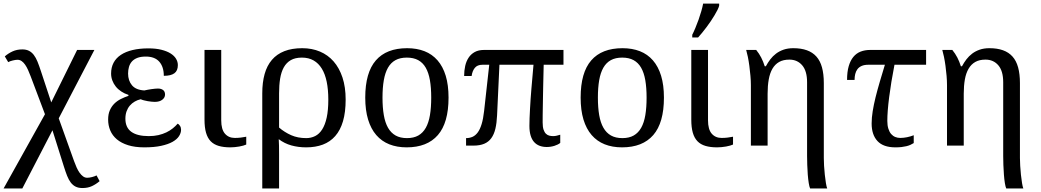

<svg xmlns="http://www.w3.org/2000/svg" viewBox="-24 -816 5834 1076"><path d="M101.1 240.2H-3.9L228 -175.8L147.9 -388.2Q140.6 -407.2 133.1 -424.1Q125.5 -440.9 116.7 -453.6Q107.9 -466.3 97.4 -473.6Q86.9 -481 74.2 -481Q68.8 -481 61.8 -480Q54.7 -479 47.4 -477.1Q40 -475.1 33.2 -472.9Q26.4 -470.7 22 -467.8L2.9 -500Q22.5 -517.1 46.6 -528.1Q70.8 -539.1 101.1 -539.1Q123 -539.1 138.4 -531.2Q153.8 -523.4 165.5 -508.1Q177.2 -492.7 186.3 -470.2Q195.3 -447.8 205.1 -418L263.2 -242.2L408.2 -536.1H504.9L305.2 -152.8L391.1 86.9Q397.9 106 405.5 122.8Q413.1 139.6 422.1 152.3Q431.2 165 441.7 172.6Q452.1 180.2 464.8 180.2Q470.2 180.2 477.3 179.2Q484.4 178.2 491.7 176.3Q499 174.3 505.9 171.9Q512.7 169.4 517.1 167L534.2 199.2Q514.2 216.3 491.2 227.1Q468.3 237.8 438 237.8Q416 237.8 400.4 230.2Q384.8 222.7 373 207.5Q361.3 192.4 352.3 169.7Q343.3 147 334 117.2L270 -85.9Z M693.8 -403.8Q693.8 -364.3 715.6 -338.1Q737.3 -312 784.7 -309.1Q793.5 -311 803.7 -313Q814 -314.9 824.2 -316.4Q834.5 -317.9 844 -318.8Q853.5 -319.8 860.8 -319.8Q878.9 -319.8 889.9 -311.5Q900.9 -303.2 900.9 -286.1Q900.9 -269 885.5 -257.1Q870.1 -245.1 843.8 -245.1Q836.4 -245.1 825.9 -246.1Q815.4 -247.1 804.2 -249Q793 -251 782.5 -253.7Q772 -256.3 764.6 -259.8Q746.6 -255.9 731 -246.8Q715.3 -237.8 703.6 -224.1Q691.9 -210.4 685.3 -192.1Q678.7 -173.8 678.7 -150.9Q678.7 -101.1 712.2 -77.1Q745.6 -53.2 810.1 -53.2Q839.4 -53.2 863.8 -58.8Q888.2 -64.5 908.4 -74.2Q928.7 -84 944.3 -96.7Q960 -109.4 971.7 -123Q978.5 -120.1 984.6 -110.8Q990.7 -101.6 990.7 -88.9Q990.7 -70.8 979.2 -53Q967.8 -35.2 943.1 -21.2Q918.5 -7.3 879.4 1.2Q840.3 9.8 784.7 9.8Q732.4 9.8 694.1 -2.2Q655.8 -14.2 630.9 -35.2Q606 -56.2 594 -84.7Q582 -113.3 582 -146Q582 -176.3 591.6 -198Q601.1 -219.7 616.9 -235.4Q632.8 -251 653.3 -261.2Q673.8 -271.5 695.8 -278.8V-284.2Q673.3 -291.5 655.3 -303.5Q637.2 -315.4 624.8 -331.1Q612.3 -346.7 605.5 -365.2Q598.6 -383.8 598.6 -403.8Q598.6 -438 612.5 -464.4Q626.5 -490.7 653.3 -508.5Q680.2 -526.4 719 -535.6Q757.8 -544.9 807.6 -544.9Q849.6 -544.9 880.6 -537.1Q911.6 -529.3 932.1 -516.4Q952.6 -503.4 962.6 -486.6Q972.7 -469.7 972.7 -451.2Q972.7 -419.4 953.1 -405.3Q933.6 -391.1 894 -391.1Q894 -441.4 868.7 -470.2Q843.3 -499 793 -499Q764.6 -499 745.4 -491.5Q726.1 -483.9 714.8 -470.9Q703.6 -458 698.7 -440.7Q693.8 -423.3 693.8 -403.8Z M1215.8 -536.1V-142.1Q1215.8 -90.8 1236.6 -66.9Q1257.3 -43 1292 -43Q1310.1 -43 1325.2 -44.9Q1340.3 -46.9 1356 -49.8V-5.9Q1349.6 -2.9 1339.4 0Q1329.1 2.9 1317.1 5.1Q1305.2 7.3 1292 8.5Q1278.8 9.8 1267.1 9.8Q1229 9.8 1201.7 1.7Q1174.3 -6.3 1156.7 -24.4Q1139.2 -42.5 1130.6 -72.3Q1122.1 -102.1 1122.1 -145V-536.1Z M1913.1 -257.8Q1913.1 -187.5 1898.2 -136.7Q1883.3 -85.9 1854.7 -53.5Q1826.2 -21 1785.2 -5.6Q1744.1 9.8 1691.9 9.8Q1647.5 9.8 1608.9 -1Q1570.3 -11.7 1538.1 -36.1Q1539.1 -22.5 1539.6 -0.2Q1540 22 1540 48.8V240.2H1445.8V-293Q1445.8 -354 1459 -401.1Q1472.2 -448.2 1499.8 -480.5Q1527.3 -512.7 1569.6 -529.3Q1611.8 -545.9 1669.9 -545.9Q1724.1 -545.9 1768.8 -527.1Q1813.5 -508.3 1845.5 -471.9Q1877.4 -435.5 1895.3 -381.8Q1913.1 -328.1 1913.1 -257.8ZM1815.9 -257.8Q1815.9 -314 1806.9 -357.7Q1797.9 -401.4 1779.5 -431.4Q1761.2 -461.4 1733.4 -477.3Q1705.6 -493.2 1668 -493.2Q1630.4 -493.2 1605.7 -479Q1581.1 -464.8 1566.4 -438.5Q1551.8 -412.1 1545.9 -375.2Q1540 -338.4 1540 -293V-101.1Q1570.8 -74.7 1607.9 -58.3Q1645 -42 1691.9 -42Q1719.2 -42 1742.2 -53.5Q1765.1 -64.9 1781.5 -90.6Q1797.9 -116.2 1806.9 -157.2Q1815.9 -198.2 1815.9 -257.8Z M2489.7 -269Q2489.7 -127.9 2429.9 -59.1Q2370.1 9.8 2254.9 9.8Q2200.7 9.8 2157.7 -7.3Q2114.7 -24.4 2084.7 -59.1Q2054.7 -93.8 2038.8 -146.2Q2022.9 -198.7 2022.9 -269Q2022.9 -409.2 2082.3 -477.5Q2141.6 -545.9 2257.8 -545.9Q2312 -545.9 2355 -529.1Q2397.9 -512.2 2428 -477.8Q2458 -443.4 2473.9 -391.4Q2489.7 -339.4 2489.7 -269ZM2119.6 -269Q2119.6 -213.4 2127 -170.9Q2134.3 -128.4 2150.6 -99.9Q2167 -71.3 2193.1 -56.6Q2219.2 -42 2256.8 -42Q2294.4 -42 2320.3 -56.6Q2346.2 -71.3 2362.3 -99.9Q2378.4 -128.4 2385.5 -170.9Q2392.6 -213.4 2392.6 -269Q2392.6 -324.7 2385.3 -366.7Q2377.9 -408.7 2361.8 -436.8Q2345.7 -464.8 2319.6 -479Q2293.5 -493.2 2255.9 -493.2Q2218.3 -493.2 2192.4 -479Q2166.5 -464.8 2150.4 -436.8Q2134.3 -408.7 2127 -366.7Q2119.6 -324.7 2119.6 -269Z M3133.8 -453.1H3022.9Q3021.5 -388.2 3020 -327.6Q3019.5 -301.8 3019 -274.4Q3018.6 -247.1 3018.1 -220.9Q3017.6 -194.8 3017.3 -171.4Q3017.1 -147.9 3017.1 -129.9Q3017.1 -104.5 3022.2 -89.4Q3027.3 -74.2 3035.9 -66.2Q3044.4 -58.1 3054.9 -55.7Q3065.4 -53.2 3075.7 -53.2Q3086.9 -53.2 3096.4 -55.7Q3106 -58.1 3115.7 -61V-15.1Q3104 -5.4 3083.3 1.2Q3062.5 7.8 3040 7.8Q3018.1 7.8 3000 1Q2981.9 -5.9 2969.2 -20Q2956.5 -34.2 2949.7 -56.6Q2942.9 -79.1 2942.9 -110.8Q2942.9 -128.9 2943.8 -153.6Q2944.8 -178.2 2946.3 -205.8Q2947.8 -233.4 2949.7 -262.5Q2951.7 -291.5 2954.1 -318.8Q2959.5 -383.3 2965.8 -453.1H2774.9L2761.7 -169.9Q2759.8 -126.5 2752.2 -94.5Q2744.6 -62.5 2729.2 -41.5Q2713.9 -20.5 2689.5 -10.3Q2665 0 2629.9 0H2587.9V-42Q2607.4 -42 2623.8 -49.1Q2640.1 -56.2 2653.1 -73.5Q2666 -90.8 2675 -120.1Q2684.1 -149.4 2689 -193.8L2717.8 -453.1H2679.7Q2650.9 -453.1 2636.7 -435.3Q2622.6 -417.5 2619.1 -390.1H2577.1Q2577.1 -419.9 2583 -446.3Q2588.9 -472.7 2602.1 -492.7Q2615.2 -512.7 2636.5 -524.4Q2657.7 -536.1 2688 -536.1H3133.8Z M3696.8 -269Q3696.8 -127.9 3637 -59.1Q3577.1 9.8 3461.9 9.8Q3407.7 9.8 3364.7 -7.3Q3321.8 -24.4 3291.7 -59.1Q3261.7 -93.8 3245.8 -146.2Q3230 -198.7 3230 -269Q3230 -409.2 3289.3 -477.5Q3348.6 -545.9 3464.8 -545.9Q3519 -545.9 3562 -529.1Q3605 -512.2 3635 -477.8Q3665 -443.4 3680.9 -391.4Q3696.8 -339.4 3696.8 -269ZM3326.7 -269Q3326.7 -213.4 3334 -170.9Q3341.3 -128.4 3357.7 -99.9Q3374 -71.3 3400.1 -56.6Q3426.3 -42 3463.9 -42Q3501.5 -42 3527.3 -56.6Q3553.2 -71.3 3569.3 -99.9Q3585.4 -128.4 3592.5 -170.9Q3599.6 -213.4 3599.6 -269Q3599.6 -324.7 3592.3 -366.7Q3585 -408.7 3568.8 -436.8Q3552.7 -464.8 3526.6 -479Q3500.5 -493.2 3462.9 -493.2Q3425.3 -493.2 3399.4 -479Q3373.5 -464.8 3357.4 -436.8Q3341.3 -408.7 3334 -366.7Q3326.7 -324.7 3326.7 -269Z M3943.8 -536.1V-142.1Q3943.8 -90.8 3964.6 -66.9Q3985.4 -43 4020 -43Q4038.1 -43 4053.2 -44.9Q4068.4 -46.9 4084 -49.8V-5.9Q4077.6 -2.9 4067.4 0Q4057.1 2.9 4045.2 5.1Q4033.2 7.3 4020 8.5Q4006.8 9.8 3995.1 9.8Q3957 9.8 3929.7 1.7Q3902.3 -6.3 3884.8 -24.4Q3867.2 -42.5 3858.6 -72.3Q3850.1 -102.1 3850.1 -145V-536.1ZM3855.5 -621.1Q3863.8 -637.2 3873 -659.4Q3882.3 -681.6 3890.9 -705.6Q3899.4 -729.5 3906.2 -753.2Q3913.1 -776.9 3916.5 -795.9H4006.3V-784.2Q4003.9 -774.4 3997.1 -760.7Q3990.2 -747.1 3980.7 -731Q3971.2 -714.8 3959.5 -697.5Q3947.8 -680.2 3935.3 -663.6Q3922.9 -647 3910.6 -632.1Q3898.4 -617.2 3888.2 -606H3855.5Z M4184.1 -338.9Q4184.1 -362.8 4181.6 -391.1Q4179.2 -419.4 4175.5 -446.8Q4171.9 -474.1 4167 -497.8Q4162.1 -521.5 4157.7 -536.1H4213.9Q4230.5 -515.6 4241.9 -493.4Q4253.4 -471.2 4261.7 -444.8H4268.1Q4278.8 -464.8 4292.7 -483.2Q4306.6 -501.5 4325 -515.4Q4343.3 -529.3 4367.2 -537.6Q4391.1 -545.9 4421.9 -545.9Q4465.3 -545.9 4497.6 -534.4Q4529.8 -522.9 4551 -499.3Q4572.3 -475.6 4582.5 -438.5Q4592.8 -401.4 4592.8 -350.1V69.8Q4592.8 88.4 4594.2 113.5Q4595.7 138.7 4598.4 163.6Q4601.1 188.5 4604.5 209.5Q4607.9 230.5 4611.8 240.2H4516.1Q4511.7 231 4508.3 209.7Q4504.9 188.5 4502.9 162.6Q4501 136.7 4500 108.9Q4499 81.1 4499 58.1V-355Q4499 -418 4471.7 -450Q4444.3 -481.9 4399.9 -481.9Q4365.7 -481.9 4342.5 -468.8Q4319.3 -455.6 4304.9 -430.9Q4290.5 -406.2 4284.2 -370.8Q4277.8 -335.4 4277.8 -291V0H4184.1Z M5166 -453.1H4988.8Q4969.2 -352.5 4959 -271.7Q4948.7 -190.9 4948.7 -138.2Q4948.7 -112.8 4954.6 -94.5Q4960.4 -76.2 4970.2 -64.9Q4980 -53.7 4993.2 -48.3Q5006.3 -43 5021 -43Q5039.6 -43 5059.6 -47.1Q5079.6 -51.3 5096.7 -58.1V-14.2Q5087.4 -8.3 5077.4 -3.9Q5067.4 0.5 5055.2 3.4Q5043 6.3 5028.1 8.1Q5013.2 9.8 4994.1 9.8Q4926.3 9.8 4893.6 -25.4Q4860.8 -60.5 4860.8 -124Q4860.8 -155.8 4866.7 -192.6Q4872.6 -229.5 4882.8 -270.8Q4893.1 -312 4906.5 -357.7Q4919.9 -403.3 4935.1 -453.1H4841.8Q4819.8 -453.1 4804.9 -446.5Q4790 -439.9 4781.2 -428.2Q4772.5 -416.5 4768.8 -401.1Q4765.1 -385.7 4765.1 -368.2H4723.1Q4723.1 -413.6 4732.4 -445.3Q4741.7 -477.1 4758.5 -497.3Q4775.4 -517.6 4799.3 -526.9Q4823.2 -536.1 4852.1 -536.1H5166Z M5283.2 -338.9Q5283.2 -362.8 5280.8 -391.1Q5278.3 -419.4 5274.7 -446.8Q5271 -474.1 5266.1 -497.8Q5261.2 -521.5 5256.8 -536.1H5313Q5329.6 -515.6 5341.1 -493.4Q5352.5 -471.2 5360.8 -444.8H5367.2Q5377.9 -464.8 5391.8 -483.2Q5405.8 -501.5 5424.1 -515.4Q5442.4 -529.3 5466.3 -537.6Q5490.2 -545.9 5521 -545.9Q5564.5 -545.9 5596.7 -534.4Q5628.9 -522.9 5650.1 -499.3Q5671.4 -475.6 5681.6 -438.5Q5691.9 -401.4 5691.9 -350.1V69.8Q5691.9 88.4 5693.4 113.5Q5694.8 138.7 5697.5 163.6Q5700.2 188.5 5703.6 209.5Q5707 230.5 5710.9 240.2H5615.2Q5610.8 231 5607.4 209.7Q5604 188.5 5602.1 162.6Q5600.1 136.7 5599.1 108.9Q5598.1 81.1 5598.1 58.1V-355Q5598.1 -418 5570.8 -450Q5543.5 -481.9 5499 -481.9Q5464.8 -481.9 5441.7 -468.8Q5418.5 -455.6 5404.1 -430.9Q5389.6 -406.2 5383.3 -370.8Q5377 -335.4 5377 -291V0H5283.2Z"/></svg>

Font: Droid Serif
Style: Regular
Weight: 400
Designer: Monotype Design team
Foundry: Monotype Imaging Inc.
Version: Version 1.03